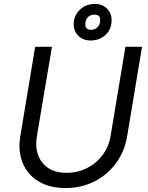

<svg xmlns="http://www.w3.org/2000/svg" viewBox="-20 -937 748 972"><path d="M312 15Q231 15 175.5 -18.5Q120 -52 95 -112Q70 -172 83 -249L158 -700H243L167 -249Q153 -165 194.5 -113.5Q236 -62 316 -62Q373 -62 420.5 -86Q468 -110 499.5 -152.5Q531 -195 540 -249L615 -700H699L624 -249Q611 -170 567 -110.5Q523 -51 457 -18Q391 15 312 15ZM438 -732Q401 -732 377 -755.5Q353 -779 353 -814Q353 -857 383.5 -887Q414 -917 461 -917Q498 -917 521.5 -893.5Q545 -870 545 -835Q545 -789 514.5 -760.5Q484 -732 438 -732ZM442 -786Q461 -786 474 -799.5Q487 -813 487 -837Q487 -863 458 -863Q437 -863 424.5 -849.5Q412 -836 412 -814Q412 -786 442 -786Z"/></svg>

Font: Figtree
Style: Italic
Weight: 400
Italic angle: -9.5°
Foundry: Erik Kennedy
Version: Version 2.001; ttfautohint (v1.8.4.7-5d5b);gftools[0.9.27]